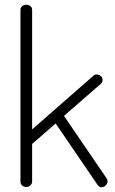

<svg xmlns="http://www.w3.org/2000/svg" viewBox="-20 -786 485 807"><path d="M432 -24Q432 -15 424.5 -7Q417 1 407 1Q397 1 390 -9L214 -267L115 -181V-22Q115 -14 107.5 -7Q100 0 90 0Q80 0 73 -6.5Q66 -13 66 -22V-745Q66 -754 73 -760Q80 -766 90 -766Q101 -766 108 -760Q115 -754 115 -745V-242L373 -468Q378 -473 385 -473Q395 -473 403 -467Q411 -461 411 -450Q411 -440 404 -434L249 -299L429 -35Q432 -31 432 -24Z"/></svg>

Font: Dosis
Style: Regular
Weight: 400
Designer: Edgar Tolentino, Pablo Impallari, Igino Marini
Foundry: Edgar Tolentino, Pablo Impallari, Igino Marini
Version: Version 1.007;Glyphs 3.1.1 (3134)